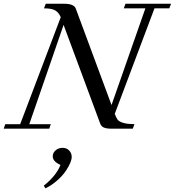

<svg xmlns="http://www.w3.org/2000/svg" viewBox="-47 -683 928 1019"><path d="M-27.3 0 -19 -23.9H60.1L275.4 -591.8Q265.1 -616.2 246.6 -627.4Q228 -638.7 186.5 -638.7L195.8 -663.1H293.5Q346.2 -663.1 355.5 -636.7L544.9 -125.5L724.6 -638.7H609.9L619.1 -663.1H860.8L851.6 -638.7H772.9L562 -78.6L563 -76.7Q570.3 -56.6 577.9 -47.1Q585.4 -37.6 606.7 -31Q627.9 -24.4 666.5 -24.4L657.7 0H545.4Q518.1 0 504.2 -6.1Q490.2 -12.2 484.9 -26.9L290.5 -550.8L108.4 -23.9H222.7L214.4 0ZM193.8 316.4 185.5 302.2Q252 249 273.9 192.4Q232.9 173.8 232.9 147Q232.9 127.9 248.3 114.7Q263.7 101.6 285.2 101.6Q306.6 101.6 320.1 115.7Q333.5 129.9 333.5 149.4Q333.5 176.8 304.2 221.2Q285.6 249.5 254.6 276.4Q223.6 303.2 193.8 316.4Z"/></svg>

Font: Elstob 18pt
Style: Italic
Weight: 400
Italic angle: -20°
Designer: Peter S. Baker
Version: Version 1.015